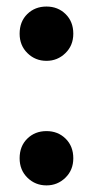

<svg xmlns="http://www.w3.org/2000/svg" viewBox="-20 -560 284 587"><path d="M40 -76.2Q40 -113.3 63.5 -136.2Q86.9 -159.2 122.1 -159.2Q157.2 -159.2 180.7 -136Q204.1 -112.8 204.1 -76.2Q204.1 -40 179.9 -16.6Q155.8 6.8 122.1 6.8Q87.9 6.8 64 -16.6Q40 -40 40 -76.2ZM40 -457Q40 -494.1 63.5 -517.1Q86.9 -540 122.1 -540Q157.2 -540 180.7 -516.8Q204.1 -493.7 204.1 -457Q204.1 -420.9 179.9 -397.5Q155.8 -374 122.1 -374Q87.9 -374 64 -397.5Q40 -420.9 40 -457Z"/></svg>

Font: Montserrat SemiBold
Style: Regular
Weight: 600
Designer: Julieta Ulanovsky
Foundry: Julieta Ulanovsky
Version: Version 7.200